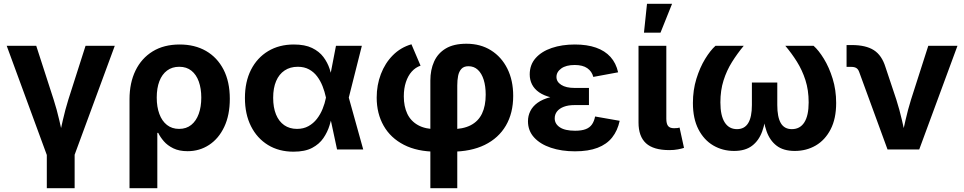

<svg xmlns="http://www.w3.org/2000/svg" viewBox="-20 -787 5077 1011"><path d="M228.3 34 15.3 -545.9H170.8L262.5 -262.5Q279.5 -209.6 291.9 -155.3Q304.3 -101 317.4 -43.1H286Q298.8 -101 311.1 -155.2Q323.4 -209.3 339.9 -262.5L430.5 -545.9H584.4L370.7 34ZM226.5 204.1V-3.9H373V204.1Z M662 204.1V-264.8Q662 -350.8 693.6 -415.6Q725.2 -480.4 784.2 -516.6Q843.1 -552.7 926.1 -552.7Q1005.6 -552.7 1064.8 -518.7Q1124 -484.6 1157.1 -420.6Q1190.1 -356.5 1190.1 -266.7Q1190.1 -180.7 1160.8 -118.9Q1131.5 -57 1081.1 -24Q1030.7 9.1 967.8 9.1Q923.2 9.1 892.6 -6Q861.9 -21 842.7 -43.2Q823.5 -65.4 813.1 -87.4H808.4V204.1ZM923.1 -108.3Q961.1 -108.3 987.1 -129.3Q1013.1 -150.3 1026.5 -187.5Q1039.9 -224.6 1039.9 -273.2Q1039.9 -320.9 1026.8 -357.5Q1013.8 -394 988 -414.7Q962.3 -435.4 923.7 -435.4Q886.3 -435.4 859.7 -415.5Q833.1 -395.6 819.2 -359.3Q805.3 -322.9 805.3 -273.2Q805.3 -224.2 819.1 -187Q832.8 -149.7 859.2 -129Q885.6 -108.3 923.1 -108.3Z M1525.5 11.7Q1448.6 11.7 1391 -23.6Q1333.4 -59 1301.5 -122.6Q1269.7 -186.1 1269.7 -271Q1269.7 -356.4 1301.7 -419.6Q1333.8 -482.8 1391.9 -517.8Q1450 -552.7 1527.3 -552.7Q1585.7 -552.7 1623.3 -534.4Q1661 -516.1 1682.9 -486.9Q1704.8 -457.6 1715.8 -424Q1726.9 -390.5 1732 -360.5H1779.5L1816.2 -274.4L1892.6 0H1754.8L1696.1 -274.4Q1689.7 -304.5 1678.5 -333.1Q1667.3 -361.6 1649.9 -384.7Q1632.5 -407.9 1607.4 -421.6Q1582.2 -435.4 1548.2 -435.4Q1507.7 -435.4 1478.5 -415.8Q1449.3 -396.3 1433.9 -359.9Q1418.4 -323.5 1418.4 -271.9Q1418.4 -220.9 1433.4 -184.2Q1448.4 -147.5 1476.6 -127.9Q1504.9 -108.3 1543.9 -108.3Q1578.2 -108.3 1604.2 -122.8Q1630.3 -137.3 1648.7 -161.1Q1667.2 -185 1678.8 -213.9Q1690.5 -242.7 1696.1 -271.5L1749.1 -545.9H1885.4L1816.2 -271.5L1779.5 -191H1731.9Q1725.9 -161.2 1715.1 -126.3Q1704.3 -91.3 1682.9 -59.9Q1661.5 -28.4 1623.7 -8.3Q1585.9 11.7 1525.5 11.7Z M2246.1 204.1V-362.8Q2246.1 -419.2 2265.9 -463Q2285.6 -506.8 2327.5 -531.8Q2369.3 -556.7 2436 -556.7Q2510.1 -556.7 2565.4 -522Q2620.7 -487.3 2651.5 -425.6Q2682.3 -363.9 2682.3 -282.3Q2682.3 -191.6 2643.8 -125.7Q2605.3 -59.8 2532.4 -24Q2459.4 11.7 2355.5 11.7H2278.7Q2177.3 11.7 2107 -24.4Q2036.6 -60.5 2000.1 -124.9Q1963.5 -189.3 1963.5 -273.1Q1963.5 -339.2 1985.6 -396.9Q2007.6 -454.7 2048.6 -496Q2089.6 -537.3 2146.5 -553.8L2194.5 -441.2Q2167.8 -432.1 2148 -410Q2128.2 -387.8 2117.3 -354.6Q2106.3 -321.4 2106.3 -279.5Q2106.3 -226.8 2124.7 -188Q2143.1 -149.2 2181.4 -128Q2219.6 -106.7 2278.7 -106.7H2355.5Q2418.1 -106.7 2458.4 -127.5Q2498.7 -148.3 2518.1 -188.9Q2537.5 -229.4 2537.5 -288.5Q2537.5 -333.1 2527 -366.8Q2516.4 -400.5 2496.2 -419.4Q2476 -438.3 2446.7 -438.3Q2422.3 -438.3 2409.5 -424.2Q2396.7 -410.2 2392.2 -387.2Q2387.8 -364.3 2387.8 -336.9V204.1Z M3007.6 9.8Q2937 9.8 2880.9 -9Q2824.8 -27.7 2792.5 -63.1Q2760.1 -98.5 2760.1 -148.5Q2760.1 -177 2772.4 -201.9Q2784.6 -226.7 2810.3 -245.5Q2836.1 -264.3 2876.7 -275Q2917.2 -285.8 2973.9 -285.8H3081.2V-233.7H3005.2Q2971.8 -233.7 2948.6 -224.7Q2925.4 -215.8 2913.1 -200.2Q2900.9 -184.5 2900.9 -163.9Q2900.9 -134.7 2927.9 -116.7Q2954.9 -98.6 3008.3 -98.6Q3042.6 -98.6 3063.9 -106.8Q3085.2 -114.9 3096.9 -131.6Q3108.6 -148.3 3113.6 -173.6L3243 -150.9Q3231.9 -99 3203.3 -63.1Q3174.7 -27.1 3126.4 -8.7Q3078.1 9.8 3007.6 9.8ZM2973.9 -264.4Q2920.8 -264.4 2882.1 -274Q2843.4 -283.6 2818.4 -301.1Q2793.4 -318.7 2781.3 -342.7Q2769.3 -366.7 2769.3 -395Q2769.3 -445.8 2800.3 -480.9Q2831.2 -516 2885.2 -534.4Q2939.1 -552.7 3006.9 -552.7Q3071.1 -552.7 3118.2 -536.2Q3165.3 -519.7 3194.6 -487.2Q3223.9 -454.7 3234.8 -406.2L3104.1 -382Q3096.6 -411.1 3072.5 -427.9Q3048.4 -444.8 3006.2 -444.8Q2960.7 -444.8 2935.4 -426.5Q2910.1 -408.2 2910.1 -381.7Q2910.1 -356.3 2935.2 -340.2Q2960.3 -324 3005.2 -324H3081.2V-264.4Z M3504.5 3.4Q3420.9 3.4 3381.5 -32.7Q3342.2 -68.9 3342.2 -141.7V-545.9H3488.6V-161.8Q3488.6 -135.5 3497.8 -123.7Q3506.9 -111.9 3529 -111.9Q3540.8 -111.9 3547.2 -112.7Q3553.6 -113.6 3558.3 -115.3L3581.7 -8.3Q3570 -4.4 3549.9 -0.5Q3529.8 3.4 3504.5 3.4ZM3370.9 -615.1 3386.9 -767.1H3518.9L3458 -615.1Z M3845.3 7.8Q3785.1 7.8 3735.9 -21Q3686.6 -49.9 3657.6 -106.2Q3628.6 -162.5 3628.6 -244.7Q3628.6 -312.6 3646.9 -372Q3665.2 -431.3 3692.8 -476.5Q3720.4 -521.7 3747.6 -545.9H3896.3Q3862.4 -505.1 3834.4 -460.4Q3806.4 -415.8 3789.9 -363.5Q3773.3 -311.3 3773.3 -247.8Q3773.3 -178.3 3796 -142.6Q3818.6 -107 3860.7 -107Q3900.3 -107 3919.7 -138.8Q3939.2 -170.7 3939.2 -233.9V-352.5H4072.9V-233.9Q4072.9 -170.7 4091.4 -138.8Q4109.9 -107 4149.6 -107Q4192.6 -107 4215.3 -142.6Q4238.1 -178.3 4238.1 -247.8Q4238.1 -312.5 4221.1 -365.2Q4204.1 -417.9 4176.2 -462.3Q4148.4 -506.7 4115.1 -545.9H4263.9Q4290.9 -522.2 4318.3 -477.4Q4345.8 -432.7 4364.3 -373.1Q4382.9 -313.5 4382.9 -244.7Q4382.9 -162.3 4353.8 -106Q4324.8 -49.7 4275.5 -20.9Q4226.2 7.8 4165.2 7.8Q4105.3 7.8 4069.5 -19.7Q4033.6 -47.1 4016.4 -96Q3999.2 -144.8 3994.9 -208.9H4015.2Q4011.1 -143.9 3993.5 -95.2Q3975.8 -46.4 3939.9 -19.3Q3904.1 7.8 3845.3 7.8Z M4653.4 0 4504.2 -407.8Q4499.1 -422.4 4489.3 -428.6Q4479.4 -434.8 4463 -434.8H4437.7V-549.8H4465.2Q4539.2 -549.8 4581.3 -522.9Q4623.4 -495.9 4642.5 -433.9L4699.7 -262.5Q4716.7 -209.1 4729.1 -155.1Q4741.5 -101 4754.6 -43.1H4723.2Q4736.1 -101 4748.3 -155.2Q4760.6 -209.3 4777.1 -262.5L4868 -545.9H5021.7L4820.3 0Z"/></svg>

Font: Inter Variable LoSnoCo
Style: Regular
Weight: 400
Designer: Rasmus Andersson
Foundry: rsms
Version: Version 4.000;git-a52131595; featfreeze: case,dlig,ss01,ss02